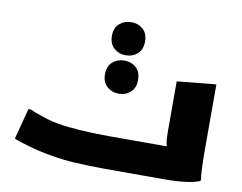

<svg xmlns="http://www.w3.org/2000/svg" viewBox="-84 -913 1296 1028"><g transform="rotate(10 564.0 -399.0)"><path d="M88 -244H100Q111 -239 130.5 -231.5Q150 -224 169.5 -218Q189 -212 200 -208Q253 -193 317.5 -186.5Q382 -180 443.5 -178Q505 -176 548 -176H852Q847 -192 845.5 -214Q844 -236 844 -264V-528L1044 -548H1056V-192Q1056 -172 1056.5 -141Q1057 -110 1058.5 -80Q1060 -50 1064 -32L1060 -24Q1000 0 872 0H548Q458 0 369.5 -5.5Q281 -11 172 -36Q153 -41 128 -48Q103 -55 80 -62.5Q57 -70 44 -76ZM550 -618Q513 -618 486.5 -641.5Q460 -665 460 -708Q460 -752 486.5 -775Q513 -798 550 -798Q588 -798 614 -775Q640 -752 640 -708Q640 -665 614 -641.5Q588 -618 550 -618ZM549 -409Q512 -409 485.5 -432.5Q459 -456 459 -499Q459 -543 485.5 -566Q512 -589 549 -589Q587 -589 613 -566Q639 -543 639 -499Q639 -456 613 -432.5Q587 -409 549 -409Z"/></g></svg>

Font: Kufam Black
Style: Regular
Weight: 900
Designer: Wael Morcos, Artur Schmal
Foundry: Original Type
Version: Version 1.301; ttfautohint (v1.8.3)